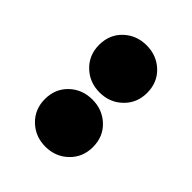

<svg xmlns="http://www.w3.org/2000/svg" viewBox="-23 -928 576 576"><g transform="rotate(-45 265.0 -640.0)"><path d="M150 -538Q107 -538 78.5 -567.5Q50 -597 50 -640Q50 -683 78.5 -712.5Q107 -742 150 -742Q194 -742 222 -712.5Q250 -683 250 -640Q250 -597 222 -567.5Q194 -538 150 -538ZM380 -538Q337 -538 308.5 -567.5Q280 -597 280 -640Q280 -683 308.5 -712.5Q337 -742 380 -742Q424 -742 452 -712.5Q480 -683 480 -640Q480 -597 452 -567.5Q424 -538 380 -538Z"/></g></svg>

Font: Outfit Thin Black
Style: Regular
Weight: 900
Version: Version 1.100;gftools[0.9.27]